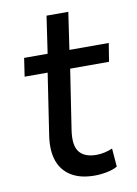

<svg xmlns="http://www.w3.org/2000/svg" viewBox="-78 -703 544 764"><g transform="rotate(-10 194.5 -321.0)"><path d="M243 9Q185 9 148 -14Q111 -37 97 -78Q83 -119 91 -176L129 -427H36L47 -501H142L164 -651H252L230 -501H389L377 -427H220L183 -185Q174 -124 195 -97.5Q216 -71 264 -71Q282 -71 298.5 -75Q315 -79 329 -85L335 -11Q318 -1 292.5 4Q267 9 243 9Z"/></g></svg>

Font: Nunitoga
Style: Medium Italic
Weight: 500
Italic angle: -9°
Designer: Vernon Adams
Foundry: Vernon Adams
Version: Version 1.0